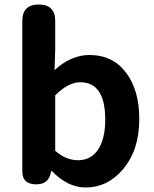

<svg xmlns="http://www.w3.org/2000/svg" viewBox="-20 -818 684 852"><path d="M360 14Q281 14 210 -59H207L205 -49Q194 0 141 0Q79 0 79 -57V-399V-725Q79 -798 152 -798Q225 -798 225 -725V-597L222 -507Q296 -574 377 -574Q480 -574 539 -496Q598 -419 598 -290Q598 -151 525 -66Q457 14 360 14ZM327 -107Q381 -107 413 -151Q447 -199 447 -287Q447 -453 336 -453Q283 -453 225 -395V-272V-149Q272 -107 327 -107Z"/></svg>

Font: GenSenRounded JP B
Style: Regular
Weight: 700
Version: Version 1.501;PS 1;hotconv 16.6.51;makeotf.lib2.5.65220